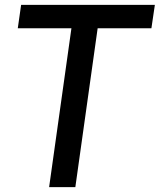

<svg xmlns="http://www.w3.org/2000/svg" viewBox="-20 -771 657 790"><path d="M603 -654.8H381.8L290 -1H182.1L273.9 -654.8H53.2L66.9 -751H617.2Z"/></svg>

Font: Oakes Grotesk
Style: Medium Italic
Weight: 500
Designer: Samuel Oakes
Foundry: Samuel Oakes
Version: Version 1.0 | wf-rip DC20170320